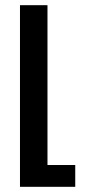

<svg xmlns="http://www.w3.org/2000/svg" viewBox="-20 -520 336 740"><path d="M57 -500H163V116H270V200H57Z"/></svg>

Font: LT Superior Semi-bold
Style: Regular
Weight: 600
Designer: Daniel Lyons
Foundry: LyonsType
Version: Version 1.0